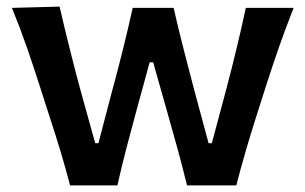

<svg xmlns="http://www.w3.org/2000/svg" viewBox="-20 -562 926 582"><path d="M192.4 0Q179.2 -50.8 163.8 -102.1Q148.4 -153.3 131.3 -205.1L100.6 -300.8Q81.5 -360.4 61.3 -418.9Q41 -477.5 16.1 -538.1L160.6 -542Q174.8 -480.5 191.7 -412.8Q208.5 -345.2 225.6 -282.7L268.6 -127.9H278.3L319.8 -286.1Q336.9 -348.6 352.5 -411.6Q368.2 -474.6 382.3 -538.1H506.3Q520 -477.5 536.4 -413.6Q552.7 -349.6 569.3 -287.1L612.3 -127.9H622.1L665.5 -290Q681.6 -350.6 697.5 -416.7Q713.4 -482.9 725.1 -538.1H870.1Q846.2 -478 825.7 -419.2Q805.2 -360.4 786.1 -300.8L755.9 -206.1Q739.3 -153.8 724.1 -101.6Q709 -49.3 696.3 0H546.9Q533.2 -56.6 516.6 -116.7Q500 -176.8 484.4 -231.4L444.3 -373H433.6L394.5 -230Q379.4 -175.3 364 -116Q348.6 -56.6 335.9 0Z"/></svg>

Font: Pinar-DS3-FD SemiBold
Style: Regular
Weight: 600
Designer: Amin Abedi
Version: Version 3.000